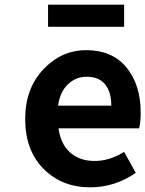

<svg xmlns="http://www.w3.org/2000/svg" viewBox="-20 -789 623 823"><path d="M366 14Q246 14 167 -65Q88 -144 88 -279Q88 -410 166 -492Q244 -574 349 -574Q461 -574 522 -500Q583 -426 583 -306Q583 -262 576 -239H231Q240 -171 281 -135Q322 -99 386 -99Q450 -99 512 -138L562 -48Q472 14 366 14ZM229 -336H457Q457 -395 430.5 -427.5Q404 -460 351 -460Q305 -460 271 -427.5Q237 -395 229 -336ZM186 -674V-769H512V-674Z"/></svg>

Font: NotoSansHansBold
Style: Bold
Weight: 700
Designer: Ryoko NISHIZUKA  (kana & ideographs); Paul D. Hunt (Latin, Greek & Cyrillic); Wenlong ZHANG  (bopomofo); Sandoll Communi
Foundry: Adobe Systems Incorporated
Version: Version 1.00;December 8, 2021;FontCreator 13.0.0.2675 64-bit